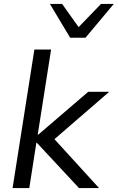

<svg xmlns="http://www.w3.org/2000/svg" viewBox="-20 -957 599 977"><path d="M44 0 155 -705H240L172 -272H175L429 -490H536L234 -229L235 -273L484 0H382L168 -230H165L129 0ZM337 -765 234 -937H296L380 -819L494 -937H559L415 -765Z"/></svg>

Font: Nunito Sans 10pt
Style: Italic
Weight: 400
Italic angle: -9°
Designer: Vernon Adams
Foundry: Vernon Adams
Version: Version 3.101;gftools[0.9.27]